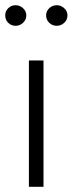

<svg xmlns="http://www.w3.org/2000/svg" viewBox="-29 -717 279 737"><path d="M230 -658Q230 -641 217.5 -629.5Q205 -618 189 -618Q172 -618 160 -629.5Q148 -641 148 -658Q148 -674 160 -685.5Q172 -697 189 -697Q205 -697 217.5 -685.5Q230 -674 230 -658ZM72 -658Q72 -641 59.5 -629.5Q47 -618 31 -618Q14 -618 2.5 -629.5Q-9 -641 -9 -658Q-9 -674 2.5 -685.5Q14 -697 31 -697Q47 -697 59.5 -685.5Q72 -674 72 -658ZM82 0V-485H138V0Z"/></svg>

Font: Palanquin ExtraLight
Style: Regular
Weight: 275
Designer: Pria Ravichandran
Version: Version 1.001